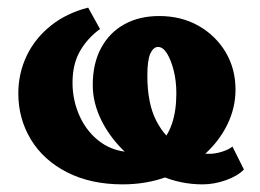

<svg xmlns="http://www.w3.org/2000/svg" viewBox="-20 -467 680 503"><path d="M301 16Q218 16 156 -15.5Q94 -47 61 -101.5Q28 -156 28 -222Q28 -275 50 -321Q72 -367 113.5 -400Q155 -433 211 -447L242 -391Q209 -367 189.5 -333Q170 -299 170 -250Q170 -203 189.5 -161Q209 -119 245 -93.5Q281 -68 332 -68Q371 -68 394.5 -87.5Q418 -107 430 -141.5Q442 -176 442 -222Q442 -255 435 -282.5Q428 -310 417.5 -327Q407 -344 394 -344Q382 -344 374 -327Q366 -310 366 -269Q366 -196 389.5 -150.5Q413 -105 450 -84.5Q487 -64 528 -64Q544 -64 561.5 -69.5Q579 -75 589 -83L619 -23Q603 -6 572 5Q541 16 511 16Q453 16 401.5 -6.5Q350 -29 309.5 -67Q269 -105 246 -151Q223 -197 223 -244Q223 -301 245 -341.5Q267 -382 306 -403.5Q345 -425 397 -425Q455 -425 500 -399.5Q545 -374 571 -330.5Q597 -287 597 -232Q597 -184 575 -139.5Q553 -95 513 -60Q473 -25 419 -4.5Q365 16 301 16Z"/></svg>

Font: Ysabeau Office Black
Style: Regular
Weight: 900
Designer: Christian Thalmann (Catharsis Fonts)
Version: Version 2.001;gftools[0.9.30]; featfreeze: tnum,lnum,ss02